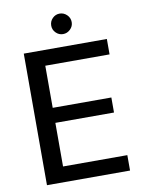

<svg xmlns="http://www.w3.org/2000/svg" viewBox="-95 -940 759 1006"><g transform="rotate(-10 285.0 -437.0)"><path d="M72 0V-700H514V-618H172V-394H484V-314H172V-82H514V0ZM293 -765Q271 -765 255 -781Q239 -797 239 -819Q239 -842 255 -858Q271 -874 293 -874Q315 -874 331.5 -858Q348 -842 348 -819Q348 -797 331.5 -781Q315 -765 293 -765Z"/></g></svg>

Font: DM Sans 20pt Medium
Style: Regular
Weight: 500
Version: Version 4.004;gftools[0.9.30]